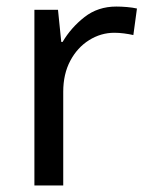

<svg xmlns="http://www.w3.org/2000/svg" viewBox="-20 -566 453 586"><path d="M335 -546Q350 -546 367.5 -544.5Q385 -543 398 -540L387 -459Q374 -462 358.5 -464Q343 -466 329 -466Q288 -466 252 -443.5Q216 -421 194.5 -380.5Q173 -340 173 -286V0H85V-536H157L167 -438H171Q197 -482 238 -514Q279 -546 335 -546Z"/></svg>

Font: Noto Sans Ogham
Style: Regular
Weight: 400
Designer: Monotype Design Team
Foundry: Monotype Imaging Inc.
Version: Version 2.001; ttfautohint (v1.8.4.7-5d5b)